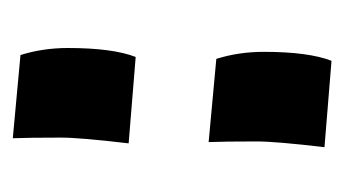

<svg xmlns="http://www.w3.org/2000/svg" viewBox="-139 -378 538 300"><g transform="rotate(-90 130.0 -228.0)"><path d="M58 -171 188 -159Q199 -124 199 -85Q199 -15 185 21L50 10Q59 -66 59 -96Q59 -147 58 -171ZM64 -477 194 -465Q205 -430 205 -391Q205 -321 191 -285L56 -296Q65 -372 65 -402Q65 -453 64 -477Z"/></g></svg>

Font: Boogaloo
Style: Regular
Weight: 400
Designer: John Vargas Beltran
Foundry: John Vargas Beltran
Version: Version 1.001